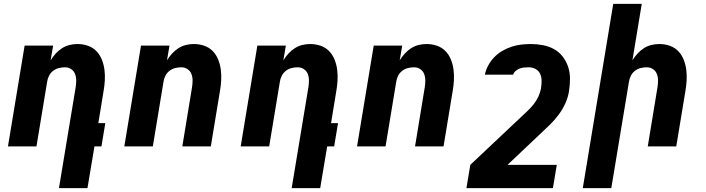

<svg xmlns="http://www.w3.org/2000/svg" viewBox="-20 -755 3640 990"><path d="M284 215 370 -304Q373 -322 373 -340Q373 -358 367 -373.5Q361 -389 347 -398.5Q333 -408 315 -408Q299 -408 283 -404Q267 -400 253.5 -389.5Q240 -379 232.5 -363.5Q225 -348 223 -333L168 0H21L107 -520H254L241 -444Q252 -462 267 -478.5Q282 -495 300 -506.5Q318 -518 338.5 -523Q359 -528 379 -528Q408 -528 433.5 -519Q459 -510 477 -491.5Q495 -473 505 -448Q515 -423 518.5 -396Q522 -369 520.5 -341Q519 -313 514 -285L487 -120H523L503 0H467L431 215Z M621 0 707 -520H854L841 -444Q852 -462 867 -478.5Q882 -495 900 -506.5Q918 -518 938.5 -523Q959 -528 979 -528Q1008 -528 1033.5 -519Q1059 -510 1077 -491.5Q1095 -473 1105 -448Q1115 -423 1118.5 -396Q1122 -369 1120.5 -341Q1119 -313 1114 -285L1067 0H920L970 -304Q973 -322 973 -340Q973 -358 967 -373.5Q961 -389 947 -398.5Q933 -408 915 -408Q899 -408 883 -404Q867 -400 853.5 -389.5Q840 -379 832.5 -363.5Q825 -348 823 -333L768 0Z M1484 215 1570 -304Q1573 -322 1573 -340Q1573 -358 1567 -373.5Q1561 -389 1547 -398.5Q1533 -408 1515 -408Q1499 -408 1483 -404Q1467 -400 1453.5 -389.5Q1440 -379 1432.5 -363.5Q1425 -348 1423 -333L1368 0H1221L1307 -520H1454L1441 -444Q1452 -462 1467 -478.5Q1482 -495 1500 -506.5Q1518 -518 1538.5 -523Q1559 -528 1579 -528Q1608 -528 1633.5 -519Q1659 -510 1677 -491.5Q1695 -473 1705 -448Q1715 -423 1718.5 -396Q1722 -369 1720.5 -341Q1719 -313 1714 -285L1687 -120H1723L1703 0H1667L1631 215Z M1821 0 1907 -520H2054L2041 -444Q2052 -462 2067 -478.5Q2082 -495 2100 -506.5Q2118 -518 2138.5 -523Q2159 -528 2179 -528Q2208 -528 2233.5 -519Q2259 -510 2277 -491.5Q2295 -473 2305 -448Q2315 -423 2318.5 -396Q2322 -369 2320.5 -341Q2319 -313 2314 -285L2267 0H2120L2170 -304Q2173 -322 2173 -340Q2173 -358 2167 -373.5Q2161 -389 2147 -398.5Q2133 -408 2115 -408Q2099 -408 2083 -404Q2067 -400 2053.5 -389.5Q2040 -379 2032.5 -363.5Q2025 -348 2023 -333L1968 0Z M2385 215 2405 95 2666 -151Q2683 -167 2700.5 -183.5Q2718 -200 2732.5 -218.5Q2747 -237 2756.5 -258Q2766 -279 2770 -301V-304Q2773 -322 2772.5 -341Q2772 -360 2764.5 -375.5Q2757 -391 2741 -399.5Q2725 -408 2706 -408Q2695 -408 2683.5 -407Q2672 -406 2660.5 -402Q2649 -398 2639 -389.5Q2629 -381 2626 -370H2480Q2485 -394 2497.5 -417.5Q2510 -441 2528.5 -460Q2547 -479 2570 -492.5Q2593 -506 2617.5 -514Q2642 -522 2667 -525Q2692 -528 2717 -528Q2749 -528 2780 -522Q2811 -516 2837 -501.5Q2863 -487 2881.5 -463Q2900 -439 2909.5 -410Q2919 -381 2919 -349Q2919 -317 2914 -285Q2909 -253 2895 -222Q2881 -191 2860.5 -163.5Q2840 -136 2815.5 -112Q2791 -88 2765 -64L2597 95H2851L2831 215Z M2985 215 3142 -735H3289L3241 -444Q3252 -462 3267 -478.5Q3282 -495 3300 -506.5Q3318 -518 3338.5 -523Q3359 -528 3379 -528Q3408 -528 3433.5 -519Q3459 -510 3477 -491.5Q3495 -473 3505 -448Q3515 -423 3518.5 -396Q3522 -369 3520.5 -341Q3519 -313 3514 -285L3467 0H3320L3370 -304Q3373 -322 3373 -340Q3373 -358 3367 -373.5Q3361 -389 3347 -398.5Q3333 -408 3315 -408Q3299 -408 3283 -404Q3267 -400 3253.5 -389.5Q3240 -379 3232.5 -363.5Q3225 -348 3223 -333L3132 215Z"/></svg>

Font: Iosevka Heavy Extended
Style: Italic
Weight: 900
Width: 7
Italic angle: -9°
Monospace: yes
Designer: Belleve Invis
Foundry: Belleve Invis
Version: Version 32.5.0; ttfautohint (v1.8.4)